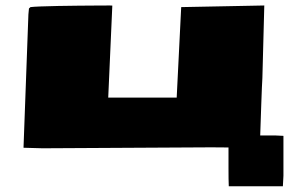

<svg xmlns="http://www.w3.org/2000/svg" viewBox="-20 -522 1033 686"><path d="M132.3 7.8 64 5.9 81.5 -470.7 83.5 -491.7 88.9 -496.6Q99.1 -498 126.2 -499Q153.3 -500 188.7 -500.7Q224.1 -501.5 260.5 -501.7Q296.9 -502 327.1 -502.2Q357.4 -502.4 372.6 -502.4Q375.5 -502.4 377.7 -502.2Q379.9 -502 381.3 -502L366.7 -173.3H611.3L627.4 -496.6L924.3 -502.4L917.5 -244.1Q917.5 -239.3 917 -233.6Q916.5 -228 915.8 -210.4Q915 -192.9 913.6 -152.6Q912.1 -112.3 909.7 -38.1H961.9L992.7 -36.6V106L990.7 143.6H797.4Q796.9 129.4 796.6 115.7Q796.4 102.1 796.4 75.7V4.9L734.9 4.4Z"/></svg>

Font: Seymour One
Style: Regular
Weight: 400
Designer: Vernon Adams
Foundry: Vernon Adams
Version: Version 1.100; ttfautohint (v1.8.4.7-5d5b);gftools[0.9.33]